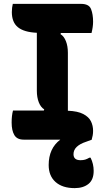

<svg xmlns="http://www.w3.org/2000/svg" viewBox="-20 -720 540 990"><path d="M46 -700H398Q439 -700 449.5 -673Q460 -646 460 -608Q460 -582 452 -550H294L292 -544Q310 -533 320 -507.5Q330 -482 330 -448V-149Q381 -147 409.5 -132Q438 -117 449 -94.5Q460 -72 460 -45Q460 -33 458 -22Q456 -11 453 -1L454 0Q444 4 424 11Q393 21 376 37Q359 53 359 75Q359 106 395 106Q409 106 419 103Q429 100 441 93H447Q463 125 463 161Q463 207 436 228.5Q409 250 365 250Q302 250 266.5 218.5Q231 187 231 131Q231 45 291 0H102Q68 0 54 -23.5Q40 -47 40 -88Q40 -124 47 -150H206L208 -156Q190 -167 180 -192.5Q170 -218 170 -252V-551Q104 -554 72.5 -579.5Q41 -605 41 -658Q41 -669 42.5 -681Q44 -693 46 -700Z"/></svg>

Font: Recursive Sn Csl St XBd
Style: Regular
Weight: 800
Version: Version 1.085;hotconv 1.1.0;makeotfexe 2.6.0; ttfautohint (v